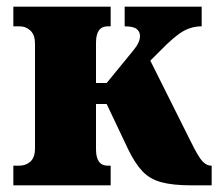

<svg xmlns="http://www.w3.org/2000/svg" viewBox="-20 -556 655 576"><path d="M20 0V-59H38Q58 -59 71.5 -71.5Q85 -84 85 -111V-425Q85 -451 71.5 -464Q58 -477 38 -477H20V-536H312V-477H303Q268 -477 268 -428V-307H300L381 -406Q400 -429 400 -448Q400 -461 390 -469Q380 -477 354 -477V-536H585V-477Q555 -477 529 -462Q503 -447 462 -405L431 -374L551 -134Q575 -85 587.5 -72Q600 -59 613 -59H615V0H554Q498 0 463.5 -9.5Q429 -19 407 -42.5Q385 -66 365 -107L300 -244H268V-108Q268 -59 303 -59H312V0Z"/></svg>

Font: Noto Serif SemiCondensed Black
Style: Regular
Weight: 900
Width: 4
Designer: Monotype Design Team
Foundry: Monotype Imaging Inc.
Version: Version 2.014; ttfautohint (v1.8.4.7-5d5b)